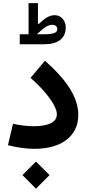

<svg xmlns="http://www.w3.org/2000/svg" viewBox="-20 -925 541 1197"><path d="M210.4 -711.4Q242.5 -742.9 264.4 -756.7Q286.2 -770.4 306 -770.4Q320.1 -770.4 328.7 -762.9Q337.3 -755.4 337.3 -743.5Q337.3 -726 317.6 -718.7Q298 -711.4 256.3 -711.4ZM158.1 -711.4H103.1V-649.1H256.3Q319.4 -649.1 354.6 -675.6Q389.8 -702.2 389.8 -755.4Q389.8 -784.7 370.7 -807.5Q351.5 -830.3 321.3 -830.3Q298.1 -830.3 275.5 -817.9Q252.8 -805.4 221.5 -775.9H216.6V-905.5H158.1ZM468 -208.7Q468 -288.1 416.6 -371.1Q365.2 -454.1 260.3 -546.3L170.5 -439.7Q219.2 -396.7 256.3 -353.9Q293.3 -311.2 313.9 -274.5Q334.5 -237.7 334.5 -212.3Q334.5 -175.7 296.6 -156.9Q258.8 -138.1 191.4 -138.1Q162.2 -138.1 130 -141.7Q97.8 -145.3 61 -153.2L29.6 -19.6Q73.8 -8.6 115.8 -2.9Q157.7 2.9 195.6 2.9Q254.9 2.9 304.7 -10.6Q354.5 -24 391.1 -50.7Q427.7 -77.4 447.8 -116.9Q468 -156.3 468 -208.7ZM120 166.7 204.2 251.2 289 166.7 204.2 82.2Z"/></svg>

Font: Estedad-FD VF
Style: Regular
Weight: 100
Designer: Amin Abedi
Version: Version 7.3